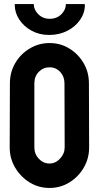

<svg xmlns="http://www.w3.org/2000/svg" viewBox="-20 -920 497 950"><path d="M225 10Q171 10 126.5 -17.5Q82 -45 55 -90.5Q28 -136 28 -191L29 -508Q29 -563 55.5 -608Q82 -653 127 -680Q172 -707 225 -707Q279 -707 323 -680Q367 -653 393.5 -608Q420 -563 420 -508L421 -191Q421 -136 394.5 -90.5Q368 -45 323.5 -17.5Q279 10 225 10ZM225 -111Q255 -111 277.5 -135.5Q300 -160 300 -191L299 -508Q299 -541 278 -564Q257 -587 225 -587Q194 -587 172 -564.5Q150 -542 150 -508V-191Q150 -158 172 -134.5Q194 -111 225 -111ZM223 -747Q175 -747 136.5 -768Q98 -789 75.5 -823Q53 -857 53 -896Q51 -900 57 -900H147Q147 -872 169.5 -849.5Q192 -827 226 -827Q261 -827 283.5 -849.5Q306 -872 306 -900H396Q400 -900 400 -896Q400 -856 376.5 -822Q353 -788 313 -767.5Q273 -747 223 -747Z"/></svg>

Font: Staatliches
Style: Regular
Weight: 400
Designer: Brian LaRossa & Erica Carras
Foundry: Type Brut Foundry
Version: Version 1.000; ttfautohint (v1.8.2) -l 8 -r 50 -G 200 -x 14 